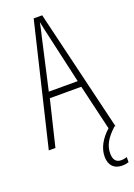

<svg xmlns="http://www.w3.org/2000/svg" viewBox="-173 -779 738 1061"><g transform="rotate(-20 196.0 -248.0)"><path d="M313 132C313 86 335 47 386 0H392L221 -714H171L0 0H39L104 -269H289L352 -2C306 39 278 88 278 138C278 190 306 218 354 218C369 218 383 215 392 212V182C385 185 371 188 358 188C328 188 313 169 313 132ZM215 -596 281 -305H111L177 -597C185 -631 191 -654 196 -683C202 -654 207 -630 215 -596Z"/></g></svg>

Font: Noto Sans Kannada ExtraCondensed ExtraLight
Style: Regular
Weight: 200
Width: 2
Designer: Jelle Bosma - Monotype Design Team
Foundry: Monotype Imaging Inc.
Version: Version 2.005